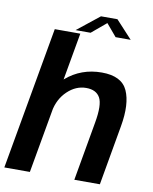

<svg xmlns="http://www.w3.org/2000/svg" viewBox="-106 -969 830 1040"><g transform="rotate(10 309.0 -448.5)"><path d="M-9.5 0H131L270 -785H129.5ZM375.5 0H516L574 -330Q596 -454.5 563.8 -526.2Q531.5 -598 422 -598Q308.5 -598 225.8 -526.5Q143 -455 129.5 -379L191.5 -344Q204 -413 250.2 -457Q296.5 -501 353 -501Q408.5 -501 429.5 -462.8Q450.5 -424.5 432.5 -324ZM241.5 -799.5H324L404.5 -867L461.5 -799.5H544.5L454.5 -897H364Z"/></g></svg>

Font: Anybody UltraCondensed Thin SemiBold
Style: Italic
Weight: 600
Italic angle: -10°
Version: Version 1.111